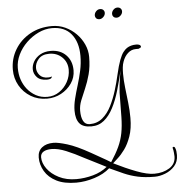

<svg xmlns="http://www.w3.org/2000/svg" viewBox="-67 -788 1145 1207"><g transform="rotate(-5 505.5 -184.0)"><path d="M861 356Q800 356 754 346Q708 336 667 318Q626 300 579 278Q541 312 482 331Q423 350 366 350Q290 350 241 325Q192 300 168 259Q144 218 144 172Q144 132 171 110Q198 88 244 88Q273 88 330.5 105.5Q388 123 475 172Q491 181 516.5 195.5Q542 210 565 223Q588 236 595 241Q628 191 647 150Q666 109 674.5 65Q683 21 684 -37L686 -190Q687 -211 690 -237Q693 -263 697 -288Q701 -313 704 -329Q689 -264 671.5 -204Q654 -144 629.5 -96.5Q605 -49 571.5 -21.5Q538 6 491 6Q439 6 416.5 -21Q394 -48 394 -101Q394 -136 404 -176Q414 -216 427.5 -259.5Q441 -303 451 -349Q461 -395 461 -442Q461 -529 419 -580Q377 -631 298 -631Q254 -631 212 -611Q170 -591 136 -558Q102 -525 82 -483.5Q62 -442 62 -400Q62 -360 73 -327Q84 -294 105 -267Q128 -238 160 -220.5Q192 -203 232 -203Q274 -203 307.5 -226Q341 -249 360.5 -285Q380 -321 380 -361Q380 -409 347.5 -440.5Q315 -472 266 -472Q221 -472 198.5 -446Q176 -420 176 -390Q176 -365 193.5 -344.5Q211 -324 246 -324Q251 -324 258 -325Q265 -326 270 -329Q270 -319 261.5 -315Q253 -311 239 -311Q196 -311 175.5 -333.5Q155 -356 155 -384Q155 -409 169 -433Q183 -457 210.5 -473Q238 -489 277 -489Q337 -489 373.5 -452Q410 -415 410 -355Q410 -310 384.5 -273Q359 -236 318 -214Q277 -192 229 -192Q172 -192 127 -219Q82 -246 56 -291.5Q30 -337 30 -392Q30 -461 64.5 -518.5Q99 -576 159.5 -610Q220 -644 298 -644Q343 -644 382 -626Q421 -608 451 -577.5Q481 -547 498 -509Q515 -471 515 -431Q515 -370 502 -321.5Q489 -273 472 -234.5Q455 -196 442 -163Q429 -130 429 -98Q429 -56 442 -32.5Q455 -9 482 -9Q529 -9 562.5 -37Q596 -65 618.5 -110Q641 -155 656.5 -205.5Q672 -256 682 -301Q696 -362 708.5 -394.5Q721 -427 733 -442.5Q745 -458 757 -466Q782 -482 815 -482Q845 -482 845 -465Q845 -461 835 -457Q825 -453 831 -454Q833 -453 833 -453H832L831 -454Q828 -454 811 -454Q783 -454 761 -434Q739 -414 728 -382Q722 -366 720 -347Q718 -328 718 -306Q718 -265 723.5 -217.5Q729 -170 734.5 -121Q740 -72 740 -26Q740 41 723 89.5Q706 138 682.5 170Q659 202 637.5 221Q616 240 607 249Q681 286 748 311.5Q815 337 859 337Q915 337 955 312Q995 287 995 239Q995 235 993.5 217Q992 199 989 190Q988 188 988 185Q988 179 994 179Q1001 179 1003 185Q1008 196 1009.5 207.5Q1011 219 1011 232Q1011 274 986.5 301.5Q962 329 927 342.5Q892 356 861 356ZM368 328Q421 328 473.5 313.5Q526 299 564 268Q555 263 530 250.5Q505 238 477.5 224Q450 210 430 200Q371 168 320 147Q269 126 229 126Q196 126 177.5 137.5Q159 149 159 172Q159 208 185 244Q211 280 258.5 304Q306 328 368 328ZM710 -661Q696 -661 689 -668.5Q682 -676 682 -686Q682 -701 693 -712.5Q704 -724 718 -724Q731 -724 738.5 -716.5Q746 -709 746 -698Q746 -684 734.5 -672.5Q723 -661 710 -661ZM601 -661Q587 -661 580 -668.5Q573 -676 573 -686Q573 -701 584 -712.5Q595 -724 609 -724Q622 -724 629.5 -716.5Q637 -709 637 -698Q637 -684 625.5 -672.5Q614 -661 601 -661Z"/></g></svg>

Font: Updock
Style: Regular
Weight: 400
Designer: Robert E. Leuschke
Foundry: Robert E. Leuschke
Version: Version 1.010; ttfautohint (v1.8.4.7-5d5b)